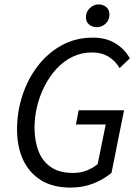

<svg xmlns="http://www.w3.org/2000/svg" viewBox="-20 -839 628 871"><path d="M299.8 12Q220.7 12 166.7 -21.1Q112.8 -54.3 85 -113.6Q57.3 -172.8 57.3 -252.6Q57.3 -330.8 81.3 -405Q105.3 -479.3 150.5 -538.6Q195.7 -597.9 259.3 -633.1Q322.8 -668.3 401.9 -668.3Q461.3 -668.3 503.9 -642Q546.6 -615.6 568.9 -574.3L522.6 -530.1Q502.9 -563.6 471.6 -582.3Q440.3 -601.1 397.7 -601.1Q349.4 -601.1 308.9 -581.3Q268.4 -561.6 236.6 -527.1Q204.7 -492.6 182.4 -448.7Q160 -404.9 148.3 -356.3Q136.6 -307.8 136.6 -260.1Q136.6 -201.7 154 -155.3Q171.4 -108.8 209.9 -81.6Q248.3 -54.5 311.3 -54.5Q346.8 -54.5 375.3 -66.2Q403.7 -78 423 -94.5L459.6 -274.5H324.4L337 -338.8H542.7L485.8 -54.7Q450.7 -25.5 403.6 -6.7Q356.5 12 299.8 12ZM418.4 -715.7Q399.4 -715.7 384.6 -727.6Q369.8 -739.4 369.8 -760.6Q369.8 -785.2 387.4 -802.1Q405 -819 427.9 -819Q447.2 -819 461.9 -807Q476.5 -794.9 476.5 -772.8Q476.5 -748.4 459.4 -732Q442.4 -715.7 418.4 -715.7Z"/></svg>

Font: Source Sans Variable
Style: Italic
Weight: 200
Italic angle: -11°
Designer: Paul D. Hunt
Foundry: Adobe Systems Incorporated
Version: Version 3.006;hotconv 1.0.111;makeotfexe 2.5.65597